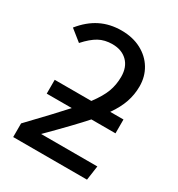

<svg xmlns="http://www.w3.org/2000/svg" viewBox="-164 -785 823 890"><g transform="rotate(30 247.5 -339.5)"><path d="M445 -77 434 0H39V-73Q156 -195 207 -252H73V-326H269Q305 -374 319 -411.5Q333 -449 333 -492Q333 -544 303 -573.5Q273 -603 223 -603Q182 -603 151 -586Q120 -569 85 -530L25 -578Q66 -629 116 -654Q166 -679 228 -679Q288 -679 333.5 -655Q379 -631 404 -589.5Q429 -548 429 -496Q429 -452 415 -411Q401 -370 370 -326H441V-252H312Q262 -195 144 -77Z"/></g></svg>

Font: Fira GO
Style: Regular
Weight: 400
Designer: Carrois Corporate
Foundry: Carrois Corporate GbR
Version: Version 0.300